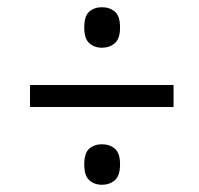

<svg xmlns="http://www.w3.org/2000/svg" viewBox="-20 -623 550 531"><path d="M262 -491Q241 -491 227 -503.5Q213 -516 213 -547Q213 -579 227 -591Q241 -603 262 -603Q283 -603 297.5 -591Q312 -579 312 -547Q312 -516 297.5 -503.5Q283 -491 262 -491ZM63 -327V-388H460V-327ZM262 -112Q241 -112 227 -124.5Q213 -137 213 -168Q213 -200 227 -212Q241 -224 262 -224Q283 -224 297.5 -212Q312 -200 312 -168Q312 -137 297.5 -124.5Q283 -112 262 -112Z"/></svg>

Font: Noto Serif Tamil SemiCondensed Medium
Style: Italic
Weight: 500
Width: 4
Italic angle: -12°
Designer: Indian Type Foundry, Tom Grace, and the Monotype Design Team
Foundry: Monotype Imaging Inc.
Version: Version 2.003; ttfautohint (v1.8.4.7-5d5b)